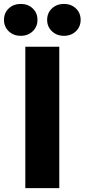

<svg xmlns="http://www.w3.org/2000/svg" viewBox="-81 -968 435 988"><path d="M224.1 -727.5V0H49.3V-727.5ZM248 -783.7Q210.9 -783.7 186.3 -807.1Q161.6 -830.6 161.6 -865.7Q161.6 -901.4 186.3 -924.6Q210.9 -947.8 248 -947.8Q285.2 -947.8 309.6 -924.6Q334 -901.4 334 -865.7Q334 -830.6 309.6 -807.1Q285.2 -783.7 248 -783.7ZM25.9 -783.7Q-11.7 -783.7 -36.1 -807.1Q-60.5 -830.6 -60.5 -865.7Q-60.5 -901.4 -36.1 -924.6Q-11.7 -947.8 25.9 -947.8Q63 -947.8 87.4 -924.6Q111.8 -901.4 111.8 -865.7Q111.8 -830.6 87.4 -807.1Q63 -783.7 25.9 -783.7Z"/></svg>

Font: Inter 28pt ExtraBold
Style: Regular
Weight: 800
Designer: Rasmus Andersson
Foundry: rsms
Version: Version 4.001;git-66647c0bb